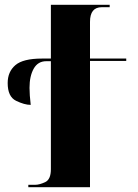

<svg xmlns="http://www.w3.org/2000/svg" viewBox="-20 -780 577 800"><path d="M98 0H355V-526H506V-536H355V-689Q355 -750 404 -750H437V-760H192V-536H155Q76 -536 44 -508.5Q12 -481 12 -434Q12 -377 47 -360Q82 -343 108 -343Q103 -385 103 -414Q103 -463 120.5 -494Q138 -525 173 -525H192V-75Q192 -32 168 -21Q144 -10 127 -10H98Z"/></svg>

Font: Noto Serif Display SemiCondensed Extra
Style: Regular
Weight: 800
Width: 4
Designer: Monotype Design Team
Foundry: Monotype Imaging Inc.
Version: Version 1.900